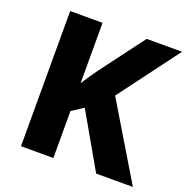

<svg xmlns="http://www.w3.org/2000/svg" viewBox="-127 -834 930 953"><g transform="rotate(20 337.5 -357.0)"><path d="M675 0 437 -396 675 -714H488L314 -482C294 -454 273 -424 255 -395V-714H84V0H255V-248L316 -288L481 0Z"/></g></svg>

Font: Noto Sans Bengali UI ExtraBold
Style: Regular
Weight: 800
Designer: Jelle Bosma - Monotype Design Team
Foundry: Monotype Imaging Inc.
Version: Version 2.003